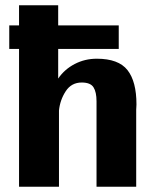

<svg xmlns="http://www.w3.org/2000/svg" viewBox="-20 -706 601 726"><path d="M15 -521V-610H52V-686H200V-610H429V-521H200V-446V-409Q224 -444 262.5 -464Q301 -484 346 -484Q428 -484 462 -441Q496 -398 496 -311Q496 -307 495.5 -300.5Q495 -294 495 -291V0H345V-323Q345 -358 333.5 -376Q322 -394 289 -394Q250 -394 228.5 -361Q207 -328 203 -288V-240V0H52V-521Z"/></svg>

Font: Coval
Style: Black
Weight: 1000
Foundry: Context Ltd
Version: Version 001.000